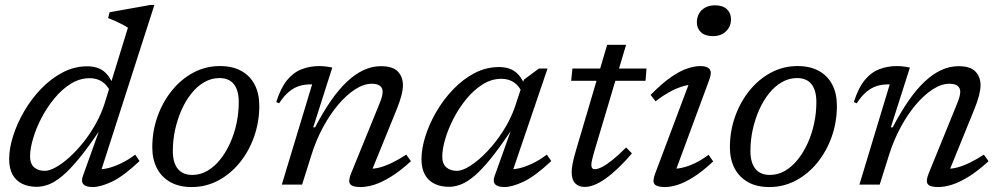

<svg xmlns="http://www.w3.org/2000/svg" viewBox="-20 -746 4041 776"><path d="M426 -375.5Q413 -403 391.8 -416.5Q370.5 -430 343 -430Q302.5 -430 266.2 -407.5Q230 -385 199.8 -348.2Q169.5 -311.5 147.5 -269Q125.5 -226.5 113.5 -185.5Q101.5 -144.5 101.5 -113.5Q101.5 -84.5 117.8 -70Q134 -55.5 160.5 -55.5Q180 -55.5 206.2 -70.2Q232.5 -85 261.2 -111Q290 -137 317.5 -171.5Q345 -206 367.5 -246.5Q390 -287 403.5 -330L497 -634Q488 -640 474.8 -647Q461.5 -654 446.5 -660.8Q431.5 -667.5 417 -673L423 -696.5L588 -726H604L382.5 -37L367 -62.5Q387 -60 412.5 -65.5Q438 -71 467.2 -84.8Q496.5 -98.5 526.5 -121L544 -95Q478 -33 432 -11.5Q386 10 355 10Q327.5 10 317.2 -1.2Q307 -12.5 315 -34.5L380 -216H380.5Q334 -147 297.5 -103Q261 -59 231.5 -34.5Q202 -10 177 -0.5Q152 9 128.5 9Q95.5 9 70.2 -3Q45 -15 31 -40Q17 -65 17 -102.5Q17 -146 33 -196.5Q49 -247 78 -296.8Q107 -346.5 146.5 -387.5Q186 -428.5 233.2 -453.2Q280.5 -478 332.5 -478Q373 -478 398 -459Q423 -440 436.5 -404.5Z M869 -479Q920 -479 955.5 -459.2Q991 -439.5 1009.5 -403.5Q1028 -367.5 1028 -318.5Q1028 -253.5 1007.2 -194.2Q986.5 -135 949.2 -89Q912 -43 862.2 -16.5Q812.5 10 755 10Q704 10 668.5 -10Q633 -30 614.2 -66Q595.5 -102 595.5 -150.5Q595.5 -216 616.5 -275Q637.5 -334 674.8 -380Q712 -426 761.5 -452.5Q811 -479 869 -479ZM757 -39Q789.5 -39 818 -55.5Q846.5 -72 869.8 -101Q893 -130 910 -167.5Q927 -205 936 -247.5Q945 -290 945 -333Q945 -381 925.2 -405.8Q905.5 -430.5 867 -430.5Q834.5 -430.5 805.8 -414Q777 -397.5 753.8 -368.5Q730.5 -339.5 713.8 -301.8Q697 -264 687.8 -221.8Q678.5 -179.5 678.5 -136Q678.5 -88.5 698.5 -63.8Q718.5 -39 757 -39Z M1108 -328.5 1096.5 -333.5Q1114.5 -390.5 1140.2 -422Q1166 -453.5 1199.2 -466.2Q1232.5 -479 1271 -479Q1280 -479 1288.5 -478.2Q1297 -477.5 1305.5 -476.2Q1314 -475 1323 -473L1246 -231.5H1253.5Q1285.5 -292.5 1317.5 -338.8Q1349.5 -385 1382.5 -416Q1415.5 -447 1449.8 -462.8Q1484 -478.5 1520 -478.5Q1567.5 -478.5 1588 -456.8Q1608.5 -435 1608.5 -402Q1608.5 -384 1602.5 -360.2Q1596.5 -336.5 1582.5 -302L1475.5 -39L1470.5 -64Q1491 -63 1514.8 -69.2Q1538.5 -75.5 1565.8 -88.8Q1593 -102 1622 -121L1641 -94.5Q1596.5 -54 1559.2 -31.2Q1522 -8.5 1492 0.8Q1462 10 1437 10Q1404.5 10 1395.2 -2Q1386 -14 1399.5 -46.5L1511.5 -321.5Q1519.5 -340.5 1523 -353.2Q1526.5 -366 1526.5 -375.5Q1526.5 -390 1516 -398.8Q1505.5 -407.5 1482 -407.5Q1450.5 -407.5 1415.5 -385Q1380.5 -362.5 1347 -323Q1313.5 -283.5 1285.2 -231Q1257 -178.5 1238.5 -119L1201 0H1119L1241.5 -405Q1240 -405 1238.5 -405Q1237 -405 1235.5 -405Q1210 -405 1188.2 -398Q1166.5 -391 1146.8 -374.2Q1127 -357.5 1108 -328.5Z M1979 -34.5 2044 -216Q1998 -147.5 1962 -103.2Q1926 -59 1896.8 -34.5Q1867.5 -10 1842.8 -0.5Q1818 9 1795 9Q1761.5 9 1736.5 -3Q1711.5 -15 1697.5 -39.8Q1683.5 -64.5 1683.5 -102Q1683.5 -145 1699.2 -195.2Q1715 -245.5 1743.8 -294.8Q1772.5 -344 1811.8 -385Q1851 -426 1897.8 -450.5Q1944.5 -475 1996.5 -475Q2037 -475 2062 -456.2Q2087 -437.5 2100.5 -402L2089.5 -373Q2077 -400.5 2055.8 -414Q2034.5 -427.5 2006.5 -427.5Q1966.5 -427.5 1930.8 -405Q1895 -382.5 1865 -346Q1835 -309.5 1813.2 -267.2Q1791.5 -225 1779.5 -184.2Q1767.5 -143.5 1767.5 -113Q1767.5 -84 1783.8 -69.8Q1800 -55.5 1826.5 -55.5Q1849.5 -55.5 1882.2 -76.8Q1915 -98 1949.2 -134Q1983.5 -170 2013.2 -216.2Q2043 -262.5 2060.5 -312L2097.5 -424L2158 -469H2193L2046 -37L2031 -62.5Q2051 -60 2076.5 -65.5Q2102 -71 2131 -84.8Q2160 -98.5 2190 -121L2208 -95Q2141.5 -33 2095.5 -11.5Q2049.5 10 2018.5 10Q1991.5 10 1981.2 -1.2Q1971 -12.5 1979 -34.5Z M2288.5 -419.5 2293.5 -469H2593L2589 -419.5ZM2380.5 -129Q2377.5 -118 2375 -108.5Q2372.5 -99 2371.2 -92Q2370 -85 2370 -80Q2370 -70 2373.8 -66Q2377.5 -62 2384.5 -62Q2395.5 -62 2413.5 -71.2Q2431.5 -80.5 2456 -100Q2480.5 -119.5 2510.5 -150L2534 -126Q2505 -92 2478.5 -66.8Q2452 -41.5 2428 -24.5Q2404 -7.5 2382.8 1Q2361.5 9.5 2343 9.5Q2319 9.5 2304.8 -5Q2290.5 -19.5 2290.5 -51Q2290.5 -64.5 2294.2 -84.2Q2298 -104 2306.5 -133.5L2434 -565H2510.5Z M2628 -44.5 2771 -425 2787.5 -404Q2768.5 -405 2743.5 -398.2Q2718.5 -391.5 2689.8 -376.2Q2661 -361 2629.5 -336.5L2609.5 -362.5Q2657.5 -411 2694.5 -436Q2731.5 -461 2760.2 -470Q2789 -479 2810.5 -479Q2838 -479 2848 -466.5Q2858 -454 2847 -424.5L2704.5 -39L2690.5 -64Q2710.5 -62.5 2735.5 -67.8Q2760.5 -73 2788.2 -86.2Q2816 -99.5 2844 -120.5L2862.5 -93.5Q2819 -53 2783.2 -30.5Q2747.5 -8 2719 1Q2690.5 10 2667 10Q2635 10 2625.5 -1.5Q2616 -13 2628 -44.5ZM2796.5 -655.5Q2796.5 -675.5 2805.2 -691Q2814 -706.5 2830.5 -715.5Q2847 -724.5 2870 -724.5Q2901 -724.5 2917.8 -708.8Q2934.5 -693 2934.5 -668.5Q2934.5 -649 2925.5 -633.5Q2916.5 -618 2900.2 -609Q2884 -600 2861 -600Q2830 -600 2813.2 -615.5Q2796.5 -631 2796.5 -655.5Z M3203.5 -479Q3254.5 -479 3290 -459.2Q3325.5 -439.5 3344 -403.5Q3362.5 -367.5 3362.5 -318.5Q3362.5 -253.5 3341.8 -194.2Q3321 -135 3283.8 -89Q3246.5 -43 3196.8 -16.5Q3147 10 3089.5 10Q3038.5 10 3003 -10Q2967.5 -30 2948.8 -66Q2930 -102 2930 -150.5Q2930 -216 2951 -275Q2972 -334 3009.2 -380Q3046.5 -426 3096 -452.5Q3145.5 -479 3203.5 -479ZM3091.5 -39Q3124 -39 3152.5 -55.5Q3181 -72 3204.2 -101Q3227.5 -130 3244.5 -167.5Q3261.5 -205 3270.5 -247.5Q3279.5 -290 3279.5 -333Q3279.5 -381 3259.8 -405.8Q3240 -430.5 3201.5 -430.5Q3169 -430.5 3140.2 -414Q3111.5 -397.5 3088.2 -368.5Q3065 -339.5 3048.2 -301.8Q3031.5 -264 3022.2 -221.8Q3013 -179.5 3013 -136Q3013 -88.5 3033 -63.8Q3053 -39 3091.5 -39Z M3442.5 -328.5 3431 -333.5Q3449 -390.5 3474.8 -422Q3500.5 -453.5 3533.8 -466.2Q3567 -479 3605.5 -479Q3614.5 -479 3623 -478.2Q3631.5 -477.5 3640 -476.2Q3648.5 -475 3657.5 -473L3580.5 -231.5H3588Q3620 -292.5 3652 -338.8Q3684 -385 3717 -416Q3750 -447 3784.2 -462.8Q3818.5 -478.5 3854.5 -478.5Q3902 -478.5 3922.5 -456.8Q3943 -435 3943 -402Q3943 -384 3937 -360.2Q3931 -336.5 3917 -302L3810 -39L3805 -64Q3825.5 -63 3849.2 -69.2Q3873 -75.5 3900.2 -88.8Q3927.5 -102 3956.5 -121L3975.5 -94.5Q3931 -54 3893.8 -31.2Q3856.5 -8.5 3826.5 0.8Q3796.5 10 3771.5 10Q3739 10 3729.8 -2Q3720.5 -14 3734 -46.5L3846 -321.5Q3854 -340.5 3857.5 -353.2Q3861 -366 3861 -375.5Q3861 -390 3850.5 -398.8Q3840 -407.5 3816.5 -407.5Q3785 -407.5 3750 -385Q3715 -362.5 3681.5 -323Q3648 -283.5 3619.8 -231Q3591.5 -178.5 3573 -119L3535.5 0H3453.5L3576 -405Q3574.5 -405 3573 -405Q3571.5 -405 3570 -405Q3544.5 -405 3522.8 -398Q3501 -391 3481.2 -374.2Q3461.5 -357.5 3442.5 -328.5Z"/></svg>

Font: Newsreader 12pt
Style: Italic
Weight: 400
Italic angle: -17°
Version: Version 1.003